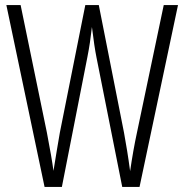

<svg xmlns="http://www.w3.org/2000/svg" viewBox="-20 -734 723 754"><path d="M679 -714H623L518 -214C508 -168 499 -117 491 -62C483 -122 476 -163 467 -213L368 -714H315L215 -213C209 -177 198 -115 190 -63C186 -94 177 -147 164 -214L61 -714H5L155 0H223L323 -509C331 -549 336 -584 341 -628C348 -572 353 -538 359 -508L460 0H528Z"/></svg>

Font: Noto Sans Myanmar UI ExtraCondensed Light
Style: Regular
Weight: 300
Width: 2
Designer: Monotype Design Team
Foundry: Monotype Imaging Inc.
Version: Version 2.103